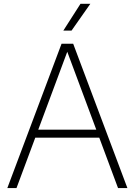

<svg xmlns="http://www.w3.org/2000/svg" viewBox="-20 -964 690 984"><path d="M17.5 0 295.5 -740H355L633 0H585L318.5 -715.5H331L64.5 0ZM144.5 -258.5 157 -299.5H493.5L505.5 -258.5ZM304.5 -807 392.5 -944.5H443L346.5 -807Z"/></svg>

Font: Encode Sans SC ExtraLight
Style: Regular
Weight: 250
Designer: Multiple Designers
Foundry: Impallari Type
Version: Version 3.002